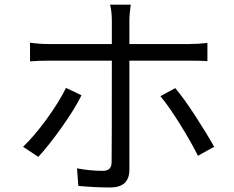

<svg xmlns="http://www.w3.org/2000/svg" viewBox="-20 -786 1017 834"><path d="M547.9 -765.6Q542 -724.6 542 -696.3V-594.7H801.8Q839.8 -594.7 880.9 -599.6V-520.5Q854.5 -522.5 802.7 -522.5H542V-515.6V-48.8Q542 28.3 459 28.3Q390.6 28.3 320.3 21.5L314.5 -54.7Q372.1 -43.9 426.8 -43.9Q464.8 -43.9 464.8 -81.1Q465.8 -134.8 465.8 -515.6V-522.5H193.4Q148.4 -522.5 110.4 -519.5V-600.6Q151.4 -594.7 192.4 -594.7H465.8V-696.3Q465.8 -736.3 458 -765.6ZM80.1 -148.4Q127.9 -193.4 182.6 -268.6Q237.3 -343.8 266.6 -404.3L334 -372.1Q304.7 -312.5 248 -232.9Q191.4 -153.3 146.5 -104.5ZM676.8 -368.2 741.2 -403.3Q778.3 -359.4 827.6 -283.7Q877 -208 910.2 -148.4L839.8 -109.4Q808.6 -171.9 760.7 -248.5Q712.9 -325.2 676.8 -368.2Z"/></svg>

Font: Min Sans
Style: Regular
Weight: 400
Designer: Jinseong-Kim, NotoSansCJK, Nunito
Foundry: Jinseong-Kim
Version: Version 1.400;Glyphs 3.1.2 (3151)